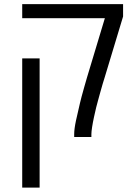

<svg xmlns="http://www.w3.org/2000/svg" viewBox="-20 -650 635 911"><path d="M332 0Q332 -3.4 332 -6.6Q332 -9.8 332 -13.2Q332 -38.1 340.6 -78.4Q349.1 -118.7 359.4 -160.6Q361.8 -171.4 367.2 -191.7Q372.6 -211.9 379.4 -235.8Q386.2 -259.8 392.6 -281.7L477.5 -563.5H85.4V-630.4H564V-571.8L476.1 -280.8Q473.1 -272.9 467.3 -252.4Q461.4 -231.9 455.3 -210.2Q449.2 -188.5 445.8 -175.8Q441.9 -163.1 436.5 -140.9Q431.2 -118.7 425.8 -93.8Q420.4 -68.8 417 -46.9Q413.6 -24.9 413.6 -13.2V0ZM85.4 240.2V-373H168V240.2Z"/></svg>

Font: Wonky
Style: Regular
Weight: 400
Designer: Monotype Design Team
Foundry: Monotype Imaging Inc.
Version: Version 3.000